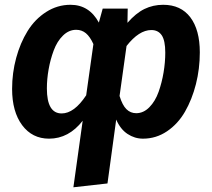

<svg xmlns="http://www.w3.org/2000/svg" viewBox="-20 -566 890 806"><path d="M665 -545.9Q739.3 -545.9 779.1 -493.2Q818.8 -440.4 818.8 -346.2Q818.8 -277.3 802.5 -212.9Q786.1 -148.4 756.6 -97.2Q727.1 -45.9 681.2 -14.9Q635.3 16.1 580.1 16.1Q545.4 16.1 515.4 -3.7Q485.4 -23.4 467.8 -64L431.2 204.1L288.1 220.2L327.1 -59.1Q268.6 16.1 186 16.1Q115.2 16.1 73 -40.5Q30.8 -97.2 30.8 -192.9Q30.8 -259.8 47.9 -322.8Q64.9 -385.7 95.7 -435.5Q126.5 -485.4 173.6 -515.6Q220.7 -545.9 275.9 -545.9Q354.5 -545.9 395 -471.2L411.1 -529.8H516.1L515.1 -470.2Q550.3 -510.7 586.4 -528.3Q622.6 -545.9 665 -545.9ZM238.8 -89.8Q291.5 -89.8 341.8 -166L372.1 -380.9Q357.9 -412.1 340.6 -426.5Q323.2 -440.9 299.8 -440.9Q269 -440.9 244.4 -416.7Q219.7 -392.6 205.6 -354.5Q191.4 -316.4 184.1 -275.1Q176.8 -233.9 176.8 -194.8Q176.8 -89.8 238.8 -89.8ZM551.8 -90.8Q582.5 -90.8 607.2 -116Q631.8 -141.1 645.8 -180.4Q659.7 -219.7 666.7 -262.2Q673.8 -304.7 673.8 -345.2Q673.8 -396 658.9 -418Q644 -439.9 615.2 -439.9Q563.5 -439.9 511.2 -373L481.9 -163.1Q493.7 -124.5 510.7 -107.7Q527.8 -90.8 551.8 -90.8Z"/></svg>

Font: FiraGO SemiBold
Style: Italic
Weight: 600
Italic angle: -8°
Designer: bBox Type GmbH
Foundry: bBox Type GmbH
Version: Version 1.001;PS 001.001;hotconv 1.0.88;makeotf.lib2.5.64775